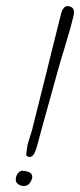

<svg xmlns="http://www.w3.org/2000/svg" viewBox="-20 -643 263 631"><path d="M129.4 -391.6Q133.3 -408.2 151.4 -480.7Q169.4 -553.2 179.2 -591.8Q181.6 -601.6 183.8 -607.2Q186 -612.8 190.7 -617.9Q195.3 -623 202.1 -623Q207 -623 213.9 -620.1Q224.1 -615.2 223.1 -600.1Q222.2 -593.3 221.2 -588.9Q213.9 -557.1 194.8 -494.6Q175.8 -432.1 169.9 -410.2Q158.2 -367.2 136.7 -290.5Q115.2 -213.9 101.6 -162.1Q91.8 -127 78.1 -127Q74.2 -127 70.8 -128.9Q68.8 -129.9 67.6 -131.1Q66.4 -132.3 66.2 -134.3Q65.9 -136.2 66.2 -137.2Q66.4 -138.2 66.9 -141.4Q67.4 -144.5 67.4 -146Q69.8 -162.6 70.3 -165.5Q71.8 -173.3 76.9 -188.2Q82 -203.1 85 -214.4Q92.3 -244.1 107.2 -303.2Q122.1 -362.3 129.4 -391.6ZM53.7 -82Q83.5 -79.6 85.9 -64.9V-60.5Q85 -52.2 79.1 -43Q72.3 -31.7 58.1 -31.7Q48.8 -31.7 41 -36.9Q33.2 -42 32.2 -48.8Q31.2 -55.2 32.7 -60.5Q34.7 -69.3 40.5 -75.4Q46.4 -81.5 53.7 -82Z"/></svg>

Font: Sintesa 4
Style: 4
Weight: 400
Version: Version 001.000